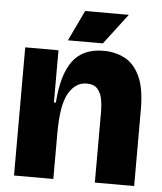

<svg xmlns="http://www.w3.org/2000/svg" viewBox="-51 -743 664 788"><g transform="rotate(5 281.0 -349.0)"><path d="M36 0V-528H173V-313H181Q189 -429 231 -485.5Q273 -542 358 -542Q405 -542 444.5 -522Q484 -502 507.5 -452.5Q531 -403 531 -315V0H369V-294Q369 -318 364.5 -343Q360 -368 345.5 -385Q331 -402 300 -402Q255 -402 226.5 -354Q198 -306 198 -187V0ZM352 -572H208L268 -698H448Z"/></g></svg>

Font: Bricolage Grotesque 48pt ExtraBold
Style: Regular
Weight: 800
Designer: Mathieu Triay
Foundry: Atelier Triay
Version: Version 1.000; ttfautohint (v1.8.4.7-5d5b);gftools[0.9.32]